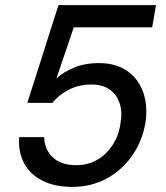

<svg xmlns="http://www.w3.org/2000/svg" viewBox="-20 -720 652 752"><path d="M264 12Q193 12 145 -13Q97 -38 74 -81.5Q51 -125 55 -183H153Q154 -135 186.5 -104Q219 -73 279 -73Q325 -73 361.5 -94.5Q398 -116 422 -153.5Q446 -191 452 -238Q460 -283 448 -317Q436 -351 408.5 -370Q381 -389 339 -389Q288 -389 248.5 -368Q209 -347 185 -317H87L209 -700H591L576 -613H269L201 -413Q230 -439 272 -456Q314 -473 366 -473Q418 -473 455.5 -455Q493 -437 516.5 -405Q540 -373 548.5 -331Q557 -289 550 -242Q539 -171 499.5 -113Q460 -55 399 -21.5Q338 12 264 12Z"/></svg>

Font: DM Sans 10pt Medium
Style: Italic
Weight: 500
Italic angle: -10°
Version: Version 4.004;gftools[0.9.30]